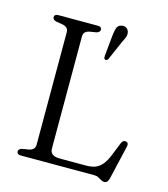

<svg xmlns="http://www.w3.org/2000/svg" viewBox="-112 -818 807 925"><g transform="rotate(15 292.0 -356.0)"><path d="M271.5 -667.5 238 -662Q224 -659 216.5 -651.5Q209 -644 209 -630V-72Q209 -53 221 -43.8Q233 -34.5 259 -34.5H389.5Q416.5 -34.5 435.5 -42Q454.5 -49.5 469.5 -67.8Q484.5 -86 497 -118L523 -182.5Q527 -191 532 -194.5Q537 -198 544 -196.5Q552 -195.5 555 -189.5Q558 -183.5 555.5 -173.5L516 -3.5Q513 8 507.5 13.5Q502 19 493 19Q484.5 19 477 14.2Q469.5 9.5 460.8 4.8Q452 0 439.5 0H73Q63 0 58 -4Q53 -8 53 -15Q53 -27.5 70.5 -32.5L104 -38Q118 -41 125.5 -48.8Q133 -56.5 133 -70V-630Q133 -644 125.5 -651.5Q118 -659 104 -662L70.5 -667.5Q53 -672.5 53 -685Q53 -692 58 -696Q63 -700 73 -700H269Q279.5 -700 284.2 -696Q289 -692 289 -685Q289 -672.5 271.5 -667.5ZM349.5 -669.5Q352 -695.5 357.5 -711Q363 -726.5 380 -730Q393.5 -733 403.8 -726.5Q414 -720 416.5 -709Q420 -696.5 415.5 -683.5Q411 -670.5 402.5 -655L360 -557.5Q358 -554 354.2 -552Q350.5 -550 346 -551Q341 -553 340.2 -557.5Q339.5 -562 339.5 -567Z"/></g></svg>

Font: Fraunces 48pt Soft Wonky Light
Style: Regular
Weight: 300
Version: Version 1.000;[b76b70a41]